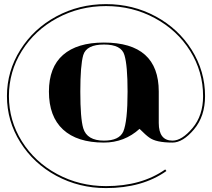

<svg xmlns="http://www.w3.org/2000/svg" viewBox="-20 -749 1056 956"><path d="M498 -48.8Q573.2 -48.8 593.8 -93.8Q615.2 -144.5 615.2 -293Q615.2 -423.8 599.6 -474.6Q585 -527.3 498 -527.3Q410.2 -527.3 394.5 -474.6Q379.9 -423.8 379.9 -293Q379.9 -159.2 394.5 -110.4Q413.1 -48.8 498 -48.8ZM497.1 -537.1Q770.5 -537.1 770.5 -293V-136.7Q770.5 -48.8 838.9 -48.8Q885.7 -48.8 938.5 -111.3Q991.2 -173.8 991.2 -270.5Q991.2 -392.6 926.8 -495.6Q862.3 -598.6 751 -658.7Q639.6 -718.8 507.8 -718.8Q376 -718.8 264.6 -658.7Q153.3 -598.6 88.9 -495.6Q24.4 -392.6 24.4 -270.5Q24.4 -148.4 88.9 -45.4Q153.3 57.6 264.6 117.7Q376 177.7 507.8 177.7Q684.6 177.7 802.7 94.7L808.6 102.5Q688.5 187.5 507.8 187.5Q374 187.5 260.7 126.5Q147.5 65.4 81.1 -40.5Q14.6 -146.5 14.6 -270.5Q14.6 -394.5 81.1 -500.5Q147.5 -606.4 260.7 -667.5Q374 -728.5 507.8 -728.5Q641.6 -728.5 754.9 -667.5Q868.2 -606.4 934.6 -500.5Q1001 -394.5 1001 -270.5Q1001 -169.9 945.8 -104.5Q890.6 -39.1 838.9 -39.1Q755.9 -39.1 722.7 -64.5Q707 -75.2 674.8 -107.4Q599.6 -39.1 497.1 -39.1Q364.3 -39.1 293.9 -104Q223.6 -168.9 223.6 -293Q223.6 -414.1 293.9 -475.6Q364.3 -537.1 497.1 -537.1Z"/></svg>

Font: spinwerad
Style: Bold
Weight: 700
Width: 7
Version: Version 0.3